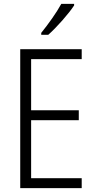

<svg xmlns="http://www.w3.org/2000/svg" viewBox="-20 -967 491 987"><path d="M361 -947H295C270 -901 229 -844 192 -798V-788H228C271 -826 333 -896 361 -939ZM400 0V-51H140V-349H385V-400H140V-663H400V-714H84V0Z"/></svg>

Font: Noto Sans Display SemiCondensed Light
Style: Regular
Weight: 300
Width: 4
Designer: Monotype Design Team
Foundry: Monotype Imaging Inc.
Version: Version 1.900